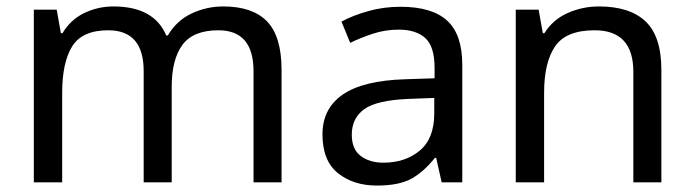

<svg xmlns="http://www.w3.org/2000/svg" viewBox="-20 -566 2154 596"><path d="M673 -546Q764 -546 809 -499.5Q854 -453 854 -349V0H767V-345Q767 -472 658 -472Q580 -472 546.5 -427Q513 -382 513 -296V0H426V-345Q426 -472 316 -472Q235 -472 204 -422Q173 -372 173 -278V0H85V-536H156L169 -463H174Q199 -505 241.5 -525.5Q284 -546 332 -546Q458 -546 496 -456H501Q528 -502 574.5 -524Q621 -546 673 -546Z M1223 -545Q1321 -545 1368 -502Q1415 -459 1415 -365V0H1351L1334 -76H1330Q1295 -32 1256.5 -11Q1218 10 1150 10Q1077 10 1029 -28.5Q981 -67 981 -149Q981 -229 1044 -272.5Q1107 -316 1238 -320L1329 -323V-355Q1329 -422 1300 -448Q1271 -474 1218 -474Q1176 -474 1138 -461.5Q1100 -449 1067 -433L1040 -499Q1075 -518 1123 -531.5Q1171 -545 1223 -545ZM1249 -259Q1149 -255 1110.5 -227Q1072 -199 1072 -148Q1072 -103 1099.5 -82Q1127 -61 1170 -61Q1238 -61 1283 -98.5Q1328 -136 1328 -214V-262Z M1839 -546Q1935 -546 1984 -499.5Q2033 -453 2033 -349V0H1946V-343Q1946 -472 1826 -472Q1737 -472 1703 -422Q1669 -372 1669 -278V0H1581V-536H1652L1665 -463H1670Q1696 -505 1742 -525.5Q1788 -546 1839 -546Z"/></svg>

Font: Noto Sans Cypro Minoan
Style: Regular
Weight: 400
Designer: David Williams
Foundry: David Williams
Version: Version 1.503; ttfautohint (v1.8.4.7-5d5b)